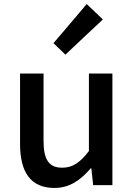

<svg xmlns="http://www.w3.org/2000/svg" viewBox="-20 -914 660 948"><path d="M535 -275V-551H477H419V-168C374 -110 338 -86 287 -86C223 -86 195 -124 195 -218V-551H79V-204C79 -64 131 14 249 14C324 14 378 -25 428 -83H431L440 0H535ZM326 -797 244 -701 303 -644 395 -731 488 -818 408 -894Z"/></svg>

Font: GenSekiGothic2 TW M
Style: Regular
Weight: 500
Version: Version 2.100;PS 2.1;hotconv 16.6.51;makeotf.lib2.5.65220 DE